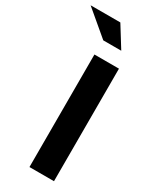

<svg xmlns="http://www.w3.org/2000/svg" viewBox="-310 -935 795 990"><g transform="rotate(30 87.5 -440.0)"><path d="M58 -670V0H204V-670ZM-86 -880 61 -756H168L91 -880Z"/></g></svg>

Font: LT Wave Bold
Style: Regular
Weight: 700
Designer: Daniel Lyons
Version: Version 2.5 (Glyphs App)